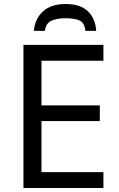

<svg xmlns="http://www.w3.org/2000/svg" viewBox="-20 -938 596 958"><path d="M496 0H97V-714H496V-635H187V-412H478V-334H187V-79H496ZM307 -918Q381 -918 418.5 -882Q456 -846 460 -784H406Q402 -825 376.5 -836Q351 -847 305 -847Q266 -847 237.5 -835Q209 -823 204 -784H149Q154 -844 194.5 -881Q235 -918 307 -918Z"/></svg>

Font: Go Noto Current
Style: Regular
Weight: 400
Designer: Monotype Design Team
Foundry: Monotype Imaging Inc.
Version: Version 2.007; ttfautohint (v1.8) -l 8 -r 50 -G 200 -x 14 -D